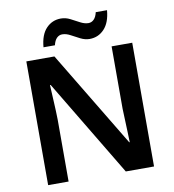

<svg xmlns="http://www.w3.org/2000/svg" viewBox="-97 -1006 989 1091"><g transform="rotate(-10 397.5 -460.5)"><path d="M703 0H540L205 -558H201Q203 -512 206 -460.5Q209 -409 210 -357V0H92V-714H254L588 -160H591Q590 -188 589 -220.5Q588 -253 586.5 -287.5Q585 -322 584 -354V-714H703ZM202 -776Q208 -848 242.5 -884Q277 -920 327 -920Q355 -920 381 -906.5Q407 -893 431.5 -880Q456 -867 478 -867Q496 -867 509.5 -880.5Q523 -894 529 -921H594Q588 -850 553.5 -813.5Q519 -777 469 -777Q443 -777 417 -790Q391 -803 366.5 -816.5Q342 -830 319 -830Q301 -830 287.5 -816.5Q274 -803 268 -776Z"/></g></svg>

Font: Noto Sans Adlam SemiBold
Style: Regular
Weight: 600
Version: Version 3.001